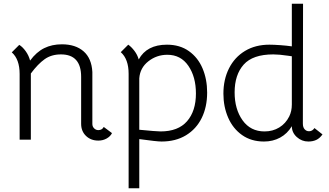

<svg xmlns="http://www.w3.org/2000/svg" viewBox="-20 -747 1758 1027"><path d="M579 -35Q571 -18 551 -6.5Q531 5 506 5Q466 5 440 -20Q414 -45 414 -85V-336Q414 -456 306 -456Q255 -456 219 -430.5Q183 -405 145 -354V0H85V-351Q85 -430 43 -467L83 -507Q101 -496 117.5 -473Q134 -450 141 -423Q175 -469 216.5 -489.5Q258 -510 311 -510Q384 -510 427 -472.5Q470 -435 474 -362V-84Q474 -70 483.5 -60.5Q493 -51 506 -51Q526 -51 535 -68Z M1088 -252Q1088 -175 1059 -116Q1030 -57 975 -23.5Q920 10 844 10Q819 10 725 -3V260H668V-352Q668 -431 626 -468L666 -508Q683 -496 699 -475Q715 -454 722 -429Q765 -508 873 -508Q942 -508 990.5 -473.5Q1039 -439 1063.5 -381Q1088 -323 1088 -252ZM1028 -247Q1028 -336 987.5 -395Q947 -454 875 -454Q818 -454 773.5 -419Q729 -384 725 -328V-53Q817 -44 839 -44Q933 -44 980.5 -98.5Q1028 -153 1028 -247Z M1175 -246Q1175 -322 1205 -381.5Q1235 -441 1290.5 -474.5Q1346 -508 1421 -508Q1444 -508 1479 -505.5Q1514 -503 1541 -499V-727H1601L1600 -86Q1600 -66 1609.5 -55.5Q1619 -45 1633 -45Q1651 -45 1662 -62L1705 -28Q1690 -7 1671.5 1.5Q1653 10 1629 10Q1594 10 1567.5 -14Q1541 -38 1541 -72Q1517 -32 1478.5 -11Q1440 10 1392 10Q1324 10 1275 -24.5Q1226 -59 1200.5 -117.5Q1175 -176 1175 -246ZM1527 -124Q1541 -152 1541 -188V-446L1520 -449Q1473 -456 1442 -456Q1332 -456 1283.5 -401.5Q1235 -347 1235 -253Q1235 -163 1277.5 -103.5Q1320 -44 1395 -44Q1439 -44 1473.5 -65Q1508 -86 1527 -124Z"/></svg>

Font: Bellota
Style: Regular
Weight: 400
Designer: Kemie Guaida
Foundry: Kemie Guaida
Version: Version 4.001